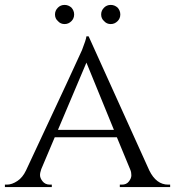

<svg xmlns="http://www.w3.org/2000/svg" viewBox="-25 -762 713 782"><path d="M266 -676C273 -683 277 -692 277 -703C277 -714 273 -723 266 -731C258 -738 249 -742 238 -742C227 -742 218 -738 211 -731C203 -723 199 -714 199 -703C199 -692 203 -683 211 -676C218 -668 227 -664 238 -664C249 -664 258 -668 266 -676ZM454 -676C461 -683 465 -692 465 -703C465 -714 461 -723 454 -731C446 -738 437 -742 426 -742C415 -742 406 -738 399 -731C391 -723 387 -714 387 -703C387 -692 391 -683 399 -676C406 -668 415 -664 426 -664C437 -664 446 -668 454 -676ZM660 -10C628 -10 602 -29 583 -68C583 -68 336 -614 336 -614C336 -614 327 -614 327 -614C327 -614 327 -614 327 -614C326 -605 320 -586 309 -558C309 -558 309 -558 309 -558C303 -543 227 -380 81 -68C81 -68 81 -68 81 -68C72 -49 60 -34 46 -25C31 -15 17 -10 3 -10C3 -10 -5 -10 -5 -10C-5 -10 -5 0 -5 0C-5 0 186 0 186 0C186 0 186 -10 186 -10C186 -10 178 -10 178 -10C178 -10 178 -10 178 -10C165 -10 155 -15 148 -24C141 -33 138 -41 138 -49C138 -56 140 -64 143 -73C143 -73 198 -203 198 -203C198 -203 451 -203 451 -203C451 -203 506 -70 506 -70C506 -70 506 -70 506 -70C509 -63 510 -55 510 -48C510 -40 507 -32 500 -23C493 -14 484 -10 471 -10C471 -10 463 -10 463 -10C463 -10 463 0 463 0C463 0 668 0 668 0C668 0 668 -10 668 -10C668 -10 660 -10 660 -10C660 -10 660 -10 660 -10ZM327 -507C327 -507 439 -233 439 -233C439 -233 211 -233 211 -233C211 -233 327 -507 327 -507Z"/></svg>

Font: Cinzel Utterance
Style: Regular
Weight: 500
Designer: Natanael Gama
Foundry: ""
Version: ""